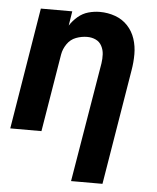

<svg xmlns="http://www.w3.org/2000/svg" viewBox="-53 -583 682 834"><g transform="rotate(5 288.0 -166.5)"><path d="M288 205H425L508 -298Q514 -333 514 -368Q514 -403 503.5 -435Q493 -467 470.5 -491Q448 -515 416 -526.5Q384 -538 349 -538Q324 -538 299 -531Q274 -524 253.5 -506.5Q233 -489 219 -467L229 -530H92L5 0H141L197 -339Q201 -363 216 -385Q231 -407 255 -416Q279 -425 304 -425Q324 -425 341 -417Q358 -409 367 -392Q376 -375 377 -355.5Q378 -336 375 -316Z"/></g></svg>

Font: Iosevka Sparkle XBdObl
Style: Regular
Weight: 800
Italic angle: -9°
Designer: Belleve Invis
Foundry: Belleve Invis
Version: Version 4.5.0; ttfautohint (v1.8.3)